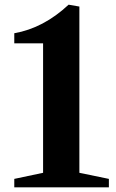

<svg xmlns="http://www.w3.org/2000/svg" viewBox="-20 -800 495 820"><path d="M273 -780 319 -772V-62L445 -36V0H41V-36L164 -62V-615H41V-658Q166 -680 273 -780Z"/></svg>

Font: Libre Caslon Text
Style: Bold
Weight: 700
Designer: Pablo Impallari, Rodrigo Fuenzalida
Foundry: Pablo Impallari, Rodrigo Fuenzalida
Version: Version 1.002